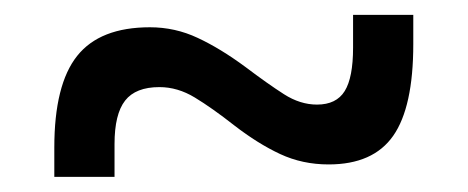

<svg xmlns="http://www.w3.org/2000/svg" viewBox="-20 -474 626 257"><path d="M52.7 -237.3V-276.4Q52.7 -360.8 83.3 -399.2Q113.8 -437.5 180.7 -437.5Q214.4 -437.5 244.6 -423.3Q274.9 -409.2 308.6 -384.3Q338.4 -361.8 360.1 -347.9Q381.8 -334 404.3 -334Q430.2 -334 441.4 -352.1Q452.6 -370.1 452.6 -410.2V-454.1H533.2V-415Q533.2 -330.6 506.3 -292.2Q479.5 -253.9 419.9 -253.9Q384.8 -253.9 355 -267.8Q325.2 -281.7 293.5 -306.2Q263.7 -329.6 240.7 -343.5Q217.8 -357.4 193.4 -357.4Q161.6 -357.4 147.5 -339.4Q133.3 -321.3 133.3 -281.2V-237.3Z"/></svg>

Font: Cascadia Mono SemiLight
Style: Regular
Weight: 350
Monospace: yes
Designer: Aaron Bell
Foundry: Saja Typeworks
Version: Version 2404.023; ttfautohint (v1.8.4)